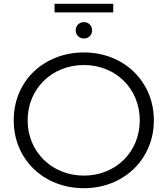

<svg xmlns="http://www.w3.org/2000/svg" viewBox="-20 -981 879 1007"><path d="M52 -350C52 -142 212 6 420 6C629 6 787 -146 787 -350C787 -554 629 -706 420 -706C216 -706 52 -562 52 -350ZM420 -640C587 -640 713 -516 713 -350C713 -184 587 -60 420 -60C253 -60 125 -184 125 -350C125 -516 253 -640 420 -640ZM574 -916V-961H266V-916ZM420 -779C444 -779 463 -797 463 -822C463 -847 444 -865 420 -865C396 -865 377 -847 377 -822C377 -797 396 -779 420 -779Z"/></svg>

Font: Malon Grotesk
Style: Regular
Weight: 400
Designer: Julieta Ulanovsky
Foundry: Julieta Ulanovsky
Version: Version 7.200